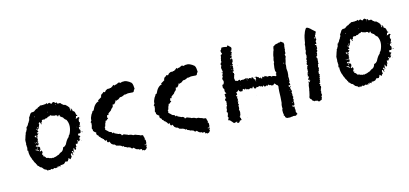

<svg xmlns="http://www.w3.org/2000/svg" viewBox="-54 -874 2690 1264"><g transform="rotate(-15 1291.0 -242.0)"><path d="M76 -195H74Q72 -196 74 -201L75 -204V-206L76 -210L77 -213Q76 -215 76 -222V-230Q74 -239 77 -243V-259Q77 -270 80 -274L88 -299L90 -302L91 -306Q93 -312 93 -314Q97 -315 99 -322L101 -326Q102 -328 104 -330L105 -335L106 -340Q108 -347 107 -350L111 -346Q112 -354 118 -356L123 -366Q126 -372 130 -375Q132 -384 137 -387Q136 -393 140 -397Q140 -398 138 -400L147 -413L155 -426Q164 -434 170 -432H175Q177 -432 183 -434L189 -439L195 -443Q203 -448 210 -448Q212 -450 213 -453Q223 -454 230 -461H235L239 -460L245 -461Q248 -461 250 -458Q251 -462 257 -461H266Q274 -465 276 -465Q278 -464 282 -456Q283 -460 287 -462H290Q294 -462 295 -463Q296 -456 309 -453Q311 -461 322 -461L328 -456L335 -450L338 -452L341 -454Q342 -448 343.5 -445Q345 -442 349 -443H352L356 -444Q358 -444 364 -442L367 -438L370 -434Q374 -430 379 -428Q380 -422 390 -424Q394 -421 403 -412L408 -406L414 -399L413 -396V-393Q414 -390 417 -389Q412 -381 417 -376Q421 -377 420 -381V-384L419 -387Q422 -392 424 -388Q425 -387 425 -382Q430 -380 428 -370Q437 -369 441 -359L443 -350L444 -340H446L449 -339Q451 -335 449.5 -333.5Q448 -332 442 -333Q440 -333 440 -331Q439 -323 434 -315Q440 -318 444 -318Q445 -322 458 -322Q456 -317 462 -314Q460 -313 457 -313H455L453 -307L451 -302Q450 -295 451 -289L457 -287Q452 -284 453 -280Q453 -276 452 -275Q451 -271 444 -266Q450 -266 451 -265Q452 -264 452 -260H449L445 -259Q440 -257 439 -255Q440 -245 439 -244Q445 -241 445 -236L444 -229L443 -223Q442 -218 435 -216Q430 -221 422 -214Q426 -210 422 -206Q433 -202 435 -197Q426 -194 424 -183Q427 -178 424 -174Q423 -172 417 -168Q412 -170 412 -175Q409 -177 407 -175L405 -173Q405 -172 407 -170Q410 -168 413 -170Q413 -167 412 -166L410 -167Q407 -167 406 -160Q402 -151 398 -155L396 -156L394 -157Q393 -158 392 -157Q391 -154 391 -147V-136Q390 -134 388 -136L386 -137L385 -138L386 -134L387 -129Q386 -128 385 -124L384 -122L382 -119L379 -120Q376 -122 374 -124Q377 -128 372 -135Q368 -128 368 -124V-121Q368 -118 367 -116V-114L368 -111Q370 -108 368 -105L365 -109L363 -113Q361 -116 356 -118Q353 -113 354 -109Q354 -105 359 -110Q360 -107 362 -103H354Q360 -98 357 -88Q354 -91 353 -95L352 -100Q350 -104 346 -105Q342 -100 343 -93L344 -86V-79Q337 -79 334 -67Q325 -76 322 -78Q319 -76 319 -73V-70L317 -68Q315 -66 314 -64L311 -58Q308 -61 307 -61Q305 -61 304 -60Q302 -58 299 -62L296 -61L294 -60Q292 -56 290 -55L287 -53L285 -51Q284 -48 281 -48L277 -49Q274 -50 269 -45Q262 -50 260 -48L258 -44L257 -41L256 -38L251 -42L245 -46L244 -42L242 -38L238 -41L235 -44Q232 -42 234 -40L235 -38L236 -35Q234 -35 233 -36L230 -38Q222 -34 216 -40L209 -37L204 -35Q198 -34 192 -40Q187 -29 176 -38Q171 -33 170 -33L165 -39L161 -43Q157 -45 155 -45Q153 -50 148 -48L145 -53L141 -58Q137 -65 131 -67Q126 -67 122 -74L119 -78Q118 -80 113 -81Q111 -91 105 -97V-100Q105 -101 103 -103Q99 -107 96 -115L94 -121L91 -127L88 -133L87 -139Q85 -145 82 -151Q75 -177 78 -194ZM133 -208Q135 -206 137 -206H140Q143 -206 149 -200L151 -202L152 -204L155 -200L158 -195Q161 -190 157 -186L158 -184L159 -183Q161 -181 159 -179L157 -181L154 -182Q154 -174 151 -172Q150 -170 151 -169Q152 -168 155 -169L160 -171L164 -173Q169 -160 165 -156L163 -154L162 -152Q160 -148 160 -145Q167 -141 164 -133Q174 -132 181 -117Q195 -116 201 -110Q207 -112 210 -107Q224 -109 225 -105L230 -107Q232 -108 235 -108Q242 -108 251 -112L258 -115L266 -117L272 -122L278 -126Q282 -128 290 -131Q302 -140 305 -155L309 -157L313 -158Q319 -160 321 -163L325 -167Q326 -168 328 -170L329 -172Q343 -201 358 -212Q362 -225 368 -227Q396 -282 374 -325Q362 -332 356 -346L353 -348L349 -350L346 -353L344 -355Q341 -358 338 -357Q339 -372 333 -369L326 -361Q321 -363 323 -368Q312 -376 305 -371Q302 -377 296 -373L293 -375L291 -377Q288 -379 286 -377L278 -383Q270 -374 263 -377L258 -374L253 -370Q250 -369 246 -369H242Q239 -371 237 -365Q218 -369 216 -363L215 -359V-356Q214 -352 207 -349Q212 -341 206 -339Q204 -341 204 -343V-348Q205 -351 199 -353L198 -355V-356Q198 -358 196 -358Q194 -356 194 -355L195 -353V-352Q188 -351 193 -342Q189 -339 189 -332Q186 -331 184 -324L183 -320L181 -316Q176 -318 176 -313L175 -310Q173 -308 172 -308V-319Q170 -320 168 -318Q166 -314 167 -313Q170 -312 172 -306L173 -302L176 -298Q174 -296 170 -295H163Q164 -291 169 -285L167 -282L166 -278Q164 -274 161 -276Q159 -274 160 -271L162 -269V-266Q156 -265 158 -253Q159 -249 158 -248L157 -246L156 -245Q153 -244 159 -236H151Q154 -234 155 -229Q156 -227 156 -222Q153 -210 145 -208L147 -214Q138 -217 133 -208ZM125 -186 129 -183 134 -181Q141 -178 142 -174L145 -176L149 -177Q147 -178 144 -180Q141 -182 140 -182Q142 -188 141 -189L136 -184Q128 -192 125 -186ZM148 -276H146Q144 -278 143 -276Q148 -266 151 -262Q153 -264 153 -268L154 -272Q154 -274 156 -276Q150 -279 148 -276ZM144 -195V-197Q141 -199 139 -197Q138 -197 138 -195L140 -193Q141 -192 145 -192ZM147 -234 145 -233 144 -232Q142 -232 142 -230L146 -227L150 -224Q151 -228 147 -234ZM179 -328Q179 -332 175 -328Q175 -322 176 -319Q179 -324 179 -328ZM131 -234 140 -225Q138 -234 131 -234ZM176 -403 174 -400Q173 -399 175 -395Q178 -399 176 -403ZM168 -286Q172 -280 175 -283Q169 -287 168 -286ZM330 -446 329 -445 328 -443 330 -441 332 -442V-444ZM172 -142 163 -139Q170 -138 172 -142ZM453 -219 455 -222 456 -224 453 -225 449 -226Q449 -225 450.5 -223Q452 -221 453 -219ZM429 -259Q430 -263 427 -264Q426 -260 429 -259ZM434 -166V-168L433 -171Q431 -166 434 -166ZM433 -178Q432 -178 431 -179Q430 -180 429 -181Q429 -177 433 -178ZM265 -409V-404L267 -406L268 -408Q266 -408 265 -409ZM449 -317Q447 -319 446 -321Q447 -317 449 -317ZM445 -345 446 -344Q447 -344 447 -345Q446 -346 445 -345ZM446 -250 445 -248H447Q447 -250 448 -252ZM424 -175V-173L425 -174Q424 -174 424 -175Z M524 -209V-219Q523 -223 520 -227Q527 -247 527 -263Q526 -266 523 -269L527 -273L528 -275L531 -278V-284L532 -291Q532 -295 533 -296L536 -303L539 -310Q542 -318 546 -322Q550 -326 554 -336L561 -338L563 -340Q581 -383 611 -389Q610 -392 607 -395L621 -403L634 -411V-414L633 -416Q636 -422 639 -427Q650 -432 657 -440L661 -438L665 -435L668 -438L671 -442Q673 -445 677 -447L685 -451Q691 -453 693 -453L695 -451L697 -449L699 -450Q701 -452 703 -454L707 -453H711L722 -460L732 -468L734 -465L737 -461Q740 -464 743 -466L747 -464L758 -469L770 -474L782 -468L786 -470L790 -472H811Q822 -470 838 -460L843 -456Q844 -455 846.5 -453.5Q849 -452 850 -451Q857 -443 858 -431L859 -420L860 -407Q853 -400 852 -397V-393L844 -387L829 -388Q818 -388 815 -389Q808 -390 798 -387Q793 -385 785 -387Q764 -375 753 -378Q746 -373 740 -368L736 -366L730 -365L726 -361L723 -364L721 -366Q720 -365 719 -365Q715 -352 702 -342L698 -344L694 -345Q694 -343 693.5 -341Q693 -339 692 -338V-336Q692 -328 685 -324Q678 -320 672 -309L662 -302L652 -295Q651 -292 649 -284L645 -285L640 -286L639 -282L638 -278L637 -274L636 -270L642 -266L640 -263L637 -261Q631 -258 629 -253H622Q617 -245 617 -238Q615 -238 614 -237L612 -227L609 -217L607 -216L604 -214L605 -211L606 -207Q604 -204 603 -198L604 -197L605 -195L608 -192Q612 -190 613 -188L618 -183Q624 -176 629 -174L634 -173L639 -171L642 -166L644 -161L649 -163L654 -164L656 -158L669 -152L682 -146H689Q690 -145 692 -143.5Q694 -142 696 -141L697 -140L698 -137L699 -133H701L702 -132L708 -134L713 -136L720 -133L728 -130Q738 -127 743 -123Q760 -123 772 -114H784Q793 -112 796 -109H798L800 -108L810 -105Q813 -104 819 -100Q827 -100 830 -99L832 -98Q834 -96 835 -95Q835 -91 837 -85L841 -74L837 -70L840 -66L843 -62V-46L838 -31H840L841 -30Q843 -27 839 -25L837 -23L835 -21L837 -19L838 -17Q839 -13 835 -9L832 -5L829 -2L824 0L817 2L814 -1L812 -3L809 -2L805 -1L804 -7L802 -12H785L784 -14Q782 -16 780 -18L773 -17Q759 -25 754 -34L745 -31Q740 -32 738 -35L735 -38L732 -42Q731 -41 726 -43L723 -45H720Q719 -44 714 -46L708 -50L701 -53L695 -55L693 -61H689L685 -60L679 -66Q670 -72 659 -73Q657 -74 646 -77Q644 -79 643 -81L639 -86Q629 -86 617 -98Q617 -100 615.5 -102Q614 -104 612.5 -107.5Q611 -111 610 -114Q604 -111 600 -111Q593 -116 595 -129Q594 -130 591 -128L590 -126L588 -125L580 -133Q580 -138 579 -139L576 -140L572 -141Q571 -142 571 -147Q568 -149 562 -151L559 -160L555 -161L552 -162Q552 -173 544 -175Q542 -178 540 -182L539 -186Q540 -189 542 -193L537 -197L531 -201L530 -203L528 -205ZM831 -37 830 -34 828 -31Q834 -28 837 -31ZM723 -457 724 -455Q725 -455 725 -456Q724 -457 723 -457Z M954 -209V-219Q953 -223 950 -227Q957 -247 957 -263Q956 -266 953 -269L957 -273L958 -275L961 -278V-284L962 -291Q962 -295 963 -296L966 -303L969 -310Q972 -318 976 -322Q980 -326 984 -336L991 -338L993 -340Q1011 -383 1041 -389Q1040 -392 1037 -395L1051 -403L1064 -411V-414L1063 -416Q1066 -422 1069 -427Q1080 -432 1087 -440L1091 -438L1095 -435L1098 -438L1101 -442Q1103 -445 1107 -447L1115 -451Q1121 -453 1123 -453L1125 -451L1127 -449L1129 -450Q1131 -452 1133 -454L1137 -453H1141L1152 -460L1162 -468L1164 -465L1167 -461Q1170 -464 1173 -466L1177 -464L1188 -469L1200 -474L1212 -468L1216 -470L1220 -472H1241Q1252 -470 1268 -460L1273 -456Q1274 -455 1276.5 -453.5Q1279 -452 1280 -451Q1287 -443 1288 -431L1289 -420L1290 -407Q1283 -400 1282 -397V-393L1274 -387L1259 -388Q1248 -388 1245 -389Q1238 -390 1228 -387Q1223 -385 1215 -387Q1194 -375 1183 -378Q1176 -373 1170 -368L1166 -366L1160 -365L1156 -361L1153 -364L1151 -366Q1150 -365 1149 -365Q1145 -352 1132 -342L1128 -344L1124 -345Q1124 -343 1123.5 -341Q1123 -339 1122 -338V-336Q1122 -328 1115 -324Q1108 -320 1102 -309L1092 -302L1082 -295Q1081 -292 1079 -284L1075 -285L1070 -286L1069 -282L1068 -278L1067 -274L1066 -270L1072 -266L1070 -263L1067 -261Q1061 -258 1059 -253H1052Q1047 -245 1047 -238Q1045 -238 1044 -237L1042 -227L1039 -217L1037 -216L1034 -214L1035 -211L1036 -207Q1034 -204 1033 -198L1034 -197L1035 -195L1038 -192Q1042 -190 1043 -188L1048 -183Q1054 -176 1059 -174L1064 -173L1069 -171L1072 -166L1074 -161L1079 -163L1084 -164L1086 -158L1099 -152L1112 -146H1119Q1120 -145 1122 -143.5Q1124 -142 1126 -141L1127 -140L1128 -137L1129 -133H1131L1132 -132L1138 -134L1143 -136L1150 -133L1158 -130Q1168 -127 1173 -123Q1190 -123 1202 -114H1214Q1223 -112 1226 -109H1228L1230 -108L1240 -105Q1243 -104 1249 -100Q1257 -100 1260 -99L1262 -98Q1264 -96 1265 -95Q1265 -91 1267 -85L1271 -74L1267 -70L1270 -66L1273 -62V-46L1268 -31H1270L1271 -30Q1273 -27 1269 -25L1267 -23L1265 -21L1267 -19L1268 -17Q1269 -13 1265 -9L1262 -5L1259 -2L1254 0L1247 2L1244 -1L1242 -3L1239 -2L1235 -1L1234 -7L1232 -12H1215L1214 -14Q1212 -16 1210 -18L1203 -17Q1189 -25 1184 -34L1175 -31Q1170 -32 1168 -35L1165 -38L1162 -42Q1161 -41 1156 -43L1153 -45H1150Q1149 -44 1144 -46L1138 -50L1131 -53L1125 -55L1123 -61H1119L1115 -60L1109 -66Q1100 -72 1089 -73Q1087 -74 1076 -77Q1074 -79 1073 -81L1069 -86Q1059 -86 1047 -98Q1047 -100 1045.5 -102Q1044 -104 1042.5 -107.5Q1041 -111 1040 -114Q1034 -111 1030 -111Q1023 -116 1025 -129Q1024 -130 1021 -128L1020 -126L1018 -125L1010 -133Q1010 -138 1009 -139L1006 -140L1002 -141Q1001 -142 1001 -147Q998 -149 992 -151L989 -160L985 -161L982 -162Q982 -173 974 -175Q972 -178 970 -182L969 -186Q970 -189 972 -193L967 -197L961 -201L960 -203L958 -205ZM1261 -37 1260 -34 1258 -31Q1264 -28 1267 -31ZM1153 -457 1154 -455Q1155 -455 1155 -456Q1154 -457 1153 -457Z M1406 -55Q1404 -57 1410 -63Q1405 -64 1406 -70Q1404 -73 1406 -76L1408 -79L1409 -82L1410 -85V-89Q1412 -94 1414 -96Q1405 -97 1407 -106L1410 -112L1412 -118Q1410 -132 1420 -144Q1416 -151 1422 -158Q1420 -162 1421 -164L1422 -170Q1421 -175 1416 -177L1417 -183L1418 -187Q1419 -191 1427 -191Q1425 -194 1423 -200V-203L1424 -205Q1426 -210 1421 -215Q1428 -222 1430 -221L1432 -220Q1435 -220 1436 -221Q1436 -222 1435 -223L1433 -225Q1431 -226 1432 -229Q1426 -234 1430 -250L1427 -255L1424 -261Q1421 -268 1424 -273Q1423 -280 1425 -282L1429 -283L1435 -285Q1434 -287 1436 -291L1437 -294L1439 -296V-301L1438 -308Q1436 -310 1435 -314V-318L1434 -322Q1436 -323 1438 -328L1440 -332L1442 -336L1441 -340L1440 -344L1441 -345Q1442 -346 1443 -346L1444 -349Q1444 -353 1447 -353Q1448 -357 1445 -357L1442 -358L1439 -361H1450Q1452 -362 1450 -364L1449 -366V-367Q1451 -372 1447 -376Q1449 -382 1445 -391Q1448 -398 1447 -402H1452L1451 -407L1449 -411Q1447 -418 1451 -419Q1449 -425 1456 -426Q1458 -428 1458 -433L1457 -436V-439L1459 -444L1460 -450Q1460 -456 1463 -459L1464 -467L1465 -475Q1474 -476 1476 -481Q1468 -496 1472 -505Q1476 -506 1478 -511L1480 -516L1481 -520Q1495 -522 1519 -516L1520 -519L1522 -521Q1523 -523 1525 -525L1530 -520L1535 -515Q1544 -508 1545 -503Q1546 -501 1544 -495L1542 -490L1541 -485Q1535 -485 1533 -483Q1542 -475 1541 -470L1539 -471L1537 -472L1536 -468V-464Q1534 -457 1533 -456Q1535 -453 1532 -446L1529 -441Q1529 -437 1530 -435Q1527 -434 1525 -436L1523 -437L1521 -439Q1519 -437 1519 -436V-432Q1521 -428 1529 -433Q1532 -432 1532 -425L1531 -420V-415L1527 -409L1524 -404Q1521 -398 1527 -391Q1520 -388 1517 -386Q1523 -384 1524 -383Q1525 -380 1521 -376Q1523 -374 1523 -370L1521 -364Q1518 -356 1522 -353L1517 -349L1513 -344Q1510 -340 1519 -338Q1516 -332 1519 -326Q1514 -322 1515 -318Q1508 -302 1513 -293V-291L1512 -287Q1526 -283 1532 -280Q1533 -284 1536 -285H1539L1543 -286Q1544 -284 1545.5 -280.5Q1547 -277 1547 -276Q1549 -278 1551 -280L1553 -281Q1556 -281 1557 -280Q1561 -278 1565 -282L1569 -278Q1570 -282 1576 -281Q1581 -285 1587 -283L1591 -281Q1594 -280 1597 -281L1598 -279L1600 -277Q1602 -275 1603 -275Q1603 -278 1606 -279H1611L1614 -278L1616 -276L1622 -273V-276L1621 -279Q1632 -280 1634 -272V-268L1635 -265Q1636 -263 1643 -261Q1641 -258 1648 -256Q1648 -258 1648.5 -261Q1649 -264 1649.5 -266Q1650 -268 1650 -269.5Q1650 -271 1650 -272L1645 -274L1639 -276Q1653 -278 1658 -275L1660 -273L1662 -271Q1664 -270 1670 -268Q1668 -264 1676 -259L1678 -262L1680 -265L1682 -262L1683 -259Q1684 -255 1688 -254Q1690 -256 1690 -258L1691 -263Q1691 -266 1698 -265Q1702 -258 1704 -260L1706 -264Q1708 -266 1710 -267Q1715 -262 1718 -261H1722Q1726 -261 1727 -255Q1732 -260 1737 -259L1743 -257L1748 -255Q1749 -248 1760 -253L1770 -250L1780 -246L1787 -253Q1782 -256 1783 -260Q1784 -264 1790 -265L1788 -269Q1787 -271 1787 -274Q1787 -276 1786 -277L1784 -279V-294Q1784 -297 1784.5 -303Q1785 -309 1786 -312Q1787 -334 1793 -338Q1790 -346 1794 -359L1797 -369L1798 -379L1800 -388L1803 -398Q1806 -410 1810 -416Q1810 -425 1815 -440Q1816 -440 1818 -441Q1820 -442 1821 -442Q1827 -450 1843 -451L1847 -452L1852 -454Q1857 -456 1862 -454Q1864 -455 1866 -456.5Q1868 -458 1869 -458L1878 -451L1886 -445V-439L1887 -434Q1887 -428 1884 -423V-417L1883 -411Q1882 -404 1883 -398Q1880 -396 1880 -391V-382Q1881 -372 1873 -370Q1874 -359 1876 -351Q1875 -351 1872 -347L1870 -337L1868 -327Q1865 -314 1862 -306Q1864 -300 1862 -292L1861 -284L1860 -277Q1862 -263 1862 -253L1861 -241L1860 -229L1858 -227Q1859 -221 1859 -206L1858 -196L1857 -185H1855L1852 -184Q1859 -174 1856 -164Q1847 -168 1844 -165Q1848 -160 1843 -158Q1846 -154 1850 -155L1853 -157L1857 -159Q1858 -155 1849 -147Q1855 -139 1852 -136Q1856 -132 1856 -125Q1856 -117 1851 -117Q1856 -105 1852 -92Q1860 -84 1850 -77Q1853 -72 1853 -68Q1853 -62 1849 -58Q1851 -52 1851 -46L1850 -40V-34L1848 -32Q1846 -29 1844 -27Q1839 -32 1838 -34L1836 -31L1833 -27Q1835 -24 1841 -22L1845 -21L1850 -18Q1845 -16 1845 -15L1846 -8L1847 -1Q1848 4 1846 12Q1844 16 1849 21L1851 26L1853 31L1849 33L1844 35Q1844 39 1839 39H1835L1831 38Q1820 36 1816 39Q1812 38 1807 39L1799 41Q1792 38 1785 40Q1781 38 1773 35Q1770 31 1769 27V22Q1769 20 1763 19L1764 15L1765 11Q1767 6 1763 4V-18Q1763 -24 1767 -28Q1765 -52 1771 -66Q1775 -110 1775 -141Q1775 -143 1777 -167Q1780 -174 1778 -180Q1776 -188 1769 -189Q1769 -191 1767 -193L1764 -196Q1759 -201 1758 -203Q1758 -202 1757 -202L1756 -200L1753 -198Q1749 -197 1748 -193Q1746 -194 1742 -194H1738Q1735 -194 1731 -200Q1729 -200 1727 -198L1724 -200L1722 -202Q1719 -203 1716 -206Q1712 -199 1710 -199Q1709 -199 1702 -204Q1701 -200 1697 -199L1693 -200H1689Q1688 -202 1686.5 -205.5Q1685 -209 1685 -210L1681 -205Q1680 -202 1678 -202Q1674 -199 1674 -208Q1671 -205 1667 -206Q1662 -208 1661 -212Q1660 -209 1653 -211Q1647 -204 1640 -211Q1638 -207 1635 -206L1632 -204L1629 -202Q1620 -205 1620 -211V-215Q1620 -217 1618 -219Q1614 -219 1613 -215L1611 -211L1609 -208Q1601 -213 1597 -213Q1594 -215 1592 -211Q1586 -206 1581 -211L1576 -212H1570L1569 -214V-216Q1569 -218 1565 -219Q1562 -213 1561 -213L1559 -214L1556 -217Q1553 -221 1548 -221Q1548 -220 1546 -216L1544 -211Q1541 -205 1535 -209Q1531 -206 1528 -209L1525 -212Q1524 -213 1521 -213Q1520 -214 1518 -224Q1510 -210 1500 -212L1502 -204L1503 -196Q1502 -196 1501 -195Q1500 -194 1499 -193L1495 -192Q1491 -191 1494 -182Q1496 -186 1497 -189Q1500 -184 1500 -182Q1500 -177 1496 -176Q1498 -166 1499 -163Q1495 -159 1498 -154H1492Q1492 -152 1495 -151L1497 -150L1499 -148Q1494 -146 1493 -136Q1495 -132 1496 -131Q1496 -126 1495 -123L1493 -124L1490 -125L1492 -117V-108Q1492 -99 1487 -94Q1492 -90 1491 -86V-74L1490 -71Q1488 -68 1490 -66L1488 -62L1487 -58Q1486 -55 1481 -53Q1483 -49 1485 -47L1481 -45Q1488 -38 1486 -37V-34Q1486 -33 1488 -29Q1487 -25 1482 -25H1475Q1473 -17 1467 -14Q1458 -11 1454 -18Q1454 -18 1453 -20Q1452 -23 1452 -25Q1448 -20 1434 -19L1423 -32L1411 -45Q1406 -43 1403 -47Q1400 -51 1406 -55ZM1527 -453Q1527 -452 1528 -451Q1529 -451 1530 -452Q1531 -453 1533 -456L1532 -457L1530 -458Q1528 -454 1527 -453ZM1646 -247Q1647 -248 1645 -252L1644 -255L1643 -257Q1639 -250 1646 -247ZM1510 -367Q1509 -368 1509 -367Q1509 -365 1510 -364L1513 -361Q1514 -362 1514 -363L1513 -365Q1511 -367 1510 -367ZM1853 -318H1848L1850 -316L1851 -314Q1851 -312 1853 -310Q1854 -311 1854 -314ZM1593 -270 1591 -273Q1589 -275 1587 -275Q1589 -271 1590 -268Q1591 -268 1593 -270ZM1838 -55V-52L1837 -50Q1842 -48 1843 -49ZM1848 -130Q1844 -134 1842 -130Q1845 -127 1848 -130ZM1508 -388 1514 -386V-389L1513 -392L1511 -390Q1509 -389 1508 -388ZM1849 -205Q1848 -206 1848 -212Q1845 -205 1849 -205ZM1512 -349V-356Q1508 -350 1512 -349ZM1454 -18Q1459 -20 1459 -25Q1457 -21 1454 -18ZM1847 -105 1841 -108Q1844 -104 1847 -105ZM1505 -382V-383Q1504 -382 1504 -381Q1505 -381 1507 -379Q1508 -380 1506 -381ZM1496 -349 1495 -348V-347Q1498 -347 1496 -349ZM1556 -376V-378Q1553 -378 1555 -376Q1556 -375 1556 -376ZM1455 -24Q1456 -25 1454 -25Q1453 -24 1455 -24ZM1623 -158 1625 -160Q1623 -160 1623 -158ZM1539 -249H1537V-248Q1539 -246 1539 -249ZM1528 -31V-29Q1528 -28 1529 -29V-30Q1529 -31 1528 -31ZM1118 -83V-82Q1119 -83 1118 -83Z M1958 -58Q1962 -68 1963 -75L1965 -84L1967 -93V-96L1968 -100Q1968 -104 1970 -106Q1970 -110 1972 -124Q1973 -135 1977 -142Q1977 -155 1978 -160Q1980 -156 1982 -150L1985 -152L1988 -154Q1984 -156 1985 -163L1988 -161L1990 -159Q1992 -161 1991 -162L1990 -164V-166H1985Q1982 -165 1980 -167L1981 -172V-177H1985L1988 -176Q1988 -177 1986 -181L1989 -186L1991 -190Q1990 -192 1987 -189L1985 -187L1984 -186Q1982 -188 1983 -192L1984 -195L1985 -198Q1983 -204 1987 -210L1988 -214L1989 -217Q1991 -222 1994 -224Q1989 -227 1990 -228L1992 -229L1994 -231Q1990 -235 1992 -243L1994 -244L1998 -245Q1997 -246 1995 -246Q1994 -247 1993 -247Q1994 -256 2001 -257Q2002 -261 1996 -267Q1996 -272 1998 -276L1999 -279L2001 -281Q2003 -283 1999 -289Q2000 -290 2002 -290L2004 -291Q2002 -301 2002 -303L2005 -309Q2010 -314 2008 -318Q2011 -322 2009 -330Q2007 -336 2009 -344L2012 -351L2014 -358Q2012 -362 2014 -370L2016 -377L2017 -383V-386L2018 -390Q2018 -395 2017 -396L2019 -401L2021 -407Q2024 -415 2023 -417Q2028 -446 2032 -458L2036 -468L2040 -479Q2045 -490 2051 -498Q2057 -509 2080 -489L2088 -481L2097 -473Q2099 -471 2102 -468.5Q2105 -466 2106.5 -464.5Q2108 -463 2109 -463Q2109 -454 2104 -452Q2105 -449 2103 -445Q2102 -441 2098 -442V-435L2097 -429Q2097 -423 2099 -417Q2100 -414 2099 -410L2097 -407L2095 -403H2091Q2094 -398 2093 -392V-387L2092 -382Q2090 -380 2089 -382L2087 -383Q2084 -385 2081 -381L2085 -377L2088 -376L2090 -375V-372Q2089 -371 2089 -370L2090 -361V-352Q2084 -350 2085 -346L2086 -341L2087 -336L2085 -334L2083 -332L2079 -328L2080 -325L2081 -321Q2081 -317 2077 -316Q2084 -308 2071 -304Q2074 -299 2070 -295Q2070 -294 2073 -289L2075 -287Q2076 -286 2076 -283L2073 -280L2071 -279L2068 -276L2071 -277H2072L2076 -278Q2073 -275 2073 -272V-268Q2074 -264 2070 -261Q2070 -259 2072 -259H2074Q2073 -251 2067 -249V-242Q2065 -236 2064 -235L2065 -233L2066 -231Q2068 -229 2066 -227Q2064 -226 2066 -224L2067 -222V-220Q2062 -218 2064 -209Q2059 -207 2059 -205V-202Q2059 -199 2058 -198V-192Q2056 -189 2058 -187L2059 -186L2061 -184Q2064 -180 2057 -176L2059 -174L2061 -171Q2050 -165 2058 -157L2052 -154Q2054 -152 2053 -148V-145L2054 -142L2052 -141Q2050 -140 2049 -140Q2050 -138 2051.5 -136Q2053 -134 2053 -133Q2047 -128 2043 -127Q2048 -120 2049 -115Q2047 -113 2044 -112Q2044 -109 2048 -109Q2050 -107 2049 -100Q2048 -92 2043 -88Q2045 -86 2043 -83L2041 -81L2040 -78L2042 -77L2043 -76L2041 -69L2040 -63Q2039 -56 2042 -49Q2042 -48 2038 -44Q2039 -42 2037 -40L2034 -38L2032 -37Q2034 -36 2035 -36Q2036 -35 2037 -35L2034 -28Q2032 -22 2033 -20Q2031 -20 2028 -17L2025 -16H2023Q2019 -15 2018 -12Q2004 -12 2002 -21Q2001 -21 2001 -22Q1995 -20 1994 -20L1992 -21L1990 -22Q1986 -25 1981 -20Q1981 -24 1978 -25L1974 -27Q1968 -30 1969 -36Q1953 -47 1958 -58ZM2087 -425Q2093 -417 2094 -416Q2096 -420 2091 -428Q2090 -428 2089 -427Q2088 -426 2087 -425ZM1992 -211Q1991 -211 1989 -209L1991 -208Q1993 -210 1992 -211ZM2079 -364V-362Q2080 -361 2081 -361L2080 -363ZM2070 -317Q2071 -318 2072 -318Q2070 -320 2069 -319Q2070 -318 2070 -317Z M2196 -195H2194Q2192 -196 2194 -201L2195 -204V-206L2196 -210L2197 -213Q2196 -215 2196 -222V-230Q2194 -239 2197 -243V-259Q2197 -270 2200 -274L2208 -299L2210 -302L2211 -306Q2213 -312 2213 -314Q2217 -315 2219 -322L2221 -326Q2222 -328 2224 -330L2225 -335L2226 -340Q2228 -347 2227 -350L2231 -346Q2232 -354 2238 -356L2243 -366Q2246 -372 2250 -375Q2252 -384 2257 -387Q2256 -393 2260 -397Q2260 -398 2258 -400L2267 -413L2275 -426Q2284 -434 2290 -432H2295Q2297 -432 2303 -434L2309 -439L2315 -443Q2323 -448 2330 -448Q2332 -450 2333 -453Q2343 -454 2350 -461H2355L2359 -460L2365 -461Q2368 -461 2370 -458Q2371 -462 2377 -461H2386Q2394 -465 2396 -465Q2398 -464 2402 -456Q2403 -460 2407 -462H2410Q2414 -462 2415 -463Q2416 -456 2429 -453Q2431 -461 2442 -461L2448 -456L2455 -450L2458 -452L2461 -454Q2462 -448 2463.5 -445Q2465 -442 2469 -443H2472L2476 -444Q2478 -444 2484 -442L2487 -438L2490 -434Q2494 -430 2499 -428Q2500 -422 2510 -424Q2514 -421 2523 -412L2528 -406L2534 -399L2533 -396V-393Q2534 -390 2537 -389Q2532 -381 2537 -376Q2541 -377 2540 -381V-384L2539 -387Q2542 -392 2544 -388Q2545 -387 2545 -382Q2550 -380 2548 -370Q2557 -369 2561 -359L2563 -350L2564 -340H2566L2569 -339Q2571 -335 2569.5 -333.5Q2568 -332 2562 -333Q2560 -333 2560 -331Q2559 -323 2554 -315Q2560 -318 2564 -318Q2565 -322 2578 -322Q2576 -317 2582 -314Q2580 -313 2577 -313H2575L2573 -307L2571 -302Q2570 -295 2571 -289L2577 -287Q2572 -284 2573 -280Q2573 -276 2572 -275Q2571 -271 2564 -266Q2570 -266 2571 -265Q2572 -264 2572 -260H2569L2565 -259Q2560 -257 2559 -255Q2560 -245 2559 -244Q2565 -241 2565 -236L2564 -229L2563 -223Q2562 -218 2555 -216Q2550 -221 2542 -214Q2546 -210 2542 -206Q2553 -202 2555 -197Q2546 -194 2544 -183Q2547 -178 2544 -174Q2543 -172 2537 -168Q2532 -170 2532 -175Q2529 -177 2527 -175L2525 -173Q2525 -172 2527 -170Q2530 -168 2533 -170Q2533 -167 2532 -166L2530 -167Q2527 -167 2526 -160Q2522 -151 2518 -155L2516 -156L2514 -157Q2513 -158 2512 -157Q2511 -154 2511 -147V-136Q2510 -134 2508 -136L2506 -137L2505 -138L2506 -134L2507 -129Q2506 -128 2505 -124L2504 -122L2502 -119L2499 -120Q2496 -122 2494 -124Q2497 -128 2492 -135Q2488 -128 2488 -124V-121Q2488 -118 2487 -116V-114L2488 -111Q2490 -108 2488 -105L2485 -109L2483 -113Q2481 -116 2476 -118Q2473 -113 2474 -109Q2474 -105 2479 -110Q2480 -107 2482 -103H2474Q2480 -98 2477 -88Q2474 -91 2473 -95L2472 -100Q2470 -104 2466 -105Q2462 -100 2463 -93L2464 -86V-79Q2457 -79 2454 -67Q2445 -76 2442 -78Q2439 -76 2439 -73V-70L2437 -68Q2435 -66 2434 -64L2431 -58Q2428 -61 2427 -61Q2425 -61 2424 -60Q2422 -58 2419 -62L2416 -61L2414 -60Q2412 -56 2410 -55L2407 -53L2405 -51Q2404 -48 2401 -48L2397 -49Q2394 -50 2389 -45Q2382 -50 2380 -48L2378 -44L2377 -41L2376 -38L2371 -42L2365 -46L2364 -42L2362 -38L2358 -41L2355 -44Q2352 -42 2354 -40L2355 -38L2356 -35Q2354 -35 2353 -36L2350 -38Q2342 -34 2336 -40L2329 -37L2324 -35Q2318 -34 2312 -40Q2307 -29 2296 -38Q2291 -33 2290 -33L2285 -39L2281 -43Q2277 -45 2275 -45Q2273 -50 2268 -48L2265 -53L2261 -58Q2257 -65 2251 -67Q2246 -67 2242 -74L2239 -78Q2238 -80 2233 -81Q2231 -91 2225 -97V-100Q2225 -101 2223 -103Q2219 -107 2216 -115L2214 -121L2211 -127L2208 -133L2207 -139Q2205 -145 2202 -151Q2195 -177 2198 -194ZM2253 -208Q2255 -206 2257 -206H2260Q2263 -206 2269 -200L2271 -202L2272 -204L2275 -200L2278 -195Q2281 -190 2277 -186L2278 -184L2279 -183Q2281 -181 2279 -179L2277 -181L2274 -182Q2274 -174 2271 -172Q2270 -170 2271 -169Q2272 -168 2275 -169L2280 -171L2284 -173Q2289 -160 2285 -156L2283 -154L2282 -152Q2280 -148 2280 -145Q2287 -141 2284 -133Q2294 -132 2301 -117Q2315 -116 2321 -110Q2327 -112 2330 -107Q2344 -109 2345 -105L2350 -107Q2352 -108 2355 -108Q2362 -108 2371 -112L2378 -115L2386 -117L2392 -122L2398 -126Q2402 -128 2410 -131Q2422 -140 2425 -155L2429 -157L2433 -158Q2439 -160 2441 -163L2445 -167Q2446 -168 2448 -170L2449 -172Q2463 -201 2478 -212Q2482 -225 2488 -227Q2516 -282 2494 -325Q2482 -332 2476 -346L2473 -348L2469 -350L2466 -353L2464 -355Q2461 -358 2458 -357Q2459 -372 2453 -369L2446 -361Q2441 -363 2443 -368Q2432 -376 2425 -371Q2422 -377 2416 -373L2413 -375L2411 -377Q2408 -379 2406 -377L2398 -383Q2390 -374 2383 -377L2378 -374L2373 -370Q2370 -369 2366 -369H2362Q2359 -371 2357 -365Q2338 -369 2336 -363L2335 -359V-356Q2334 -352 2327 -349Q2332 -341 2326 -339Q2324 -341 2324 -343V-348Q2325 -351 2319 -353L2318 -355V-356Q2318 -358 2316 -358Q2314 -356 2314 -355L2315 -353V-352Q2308 -351 2313 -342Q2309 -339 2309 -332Q2306 -331 2304 -324L2303 -320L2301 -316Q2296 -318 2296 -313L2295 -310Q2293 -308 2292 -308V-319Q2290 -320 2288 -318Q2286 -314 2287 -313Q2290 -312 2292 -306L2293 -302L2296 -298Q2294 -296 2290 -295H2283Q2284 -291 2289 -285L2287 -282L2286 -278Q2284 -274 2281 -276Q2279 -274 2280 -271L2282 -269V-266Q2276 -265 2278 -253Q2279 -249 2278 -248L2277 -246L2276 -245Q2273 -244 2279 -236H2271Q2274 -234 2275 -229Q2276 -227 2276 -222Q2273 -210 2265 -208L2267 -214Q2258 -217 2253 -208ZM2245 -186 2249 -183 2254 -181Q2261 -178 2262 -174L2265 -176L2269 -177Q2267 -178 2264 -180Q2261 -182 2260 -182Q2262 -188 2261 -189L2256 -184Q2248 -192 2245 -186ZM2268 -276H2266Q2264 -278 2263 -276Q2268 -266 2271 -262Q2273 -264 2273 -268L2274 -272Q2274 -274 2276 -276Q2270 -279 2268 -276ZM2264 -195V-197Q2261 -199 2259 -197Q2258 -197 2258 -195L2260 -193Q2261 -192 2265 -192ZM2267 -234 2265 -233 2264 -232Q2262 -232 2262 -230L2266 -227L2270 -224Q2271 -228 2267 -234ZM2299 -328Q2299 -332 2295 -328Q2295 -322 2296 -319Q2299 -324 2299 -328ZM2251 -234 2260 -225Q2258 -234 2251 -234ZM2296 -403 2294 -400Q2293 -399 2295 -395Q2298 -399 2296 -403ZM2288 -286Q2292 -280 2295 -283Q2289 -287 2288 -286ZM2450 -446 2449 -445 2448 -443 2450 -441 2452 -442V-444ZM2292 -142 2283 -139Q2290 -138 2292 -142ZM2573 -219 2575 -222 2576 -224 2573 -225 2569 -226Q2569 -225 2570.5 -223Q2572 -221 2573 -219ZM2549 -259Q2550 -263 2547 -264Q2546 -260 2549 -259ZM2554 -166V-168L2553 -171Q2551 -166 2554 -166ZM2553 -178Q2552 -178 2551 -179Q2550 -180 2549 -181Q2549 -177 2553 -178ZM2385 -409V-404L2387 -406L2388 -408Q2386 -408 2385 -409ZM2569 -317Q2567 -319 2566 -321Q2567 -317 2569 -317ZM2565 -345 2566 -344Q2567 -344 2567 -345Q2566 -346 2565 -345ZM2566 -250 2565 -248H2567Q2567 -250 2568 -252ZM2544 -175V-173L2545 -174Q2544 -174 2544 -175Z"/></g></svg>

Font: Kom-post
Style: Regular
Weight: 400
Designer: @guaschetti
Foundry: guaschetti
Version: Version 1.00 December 6, 2021, initial release